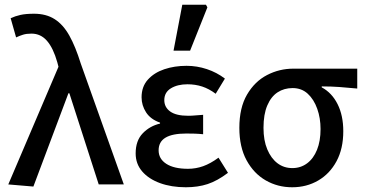

<svg xmlns="http://www.w3.org/2000/svg" viewBox="-20 -779 1541 811"><path d="M121 9 15 0 227 -497 222 -516Q205 -576 178.5 -606.5Q152 -637 113 -637Q92 -637 77.5 -632.5Q63 -628 48 -621L25 -702Q44 -711 66.5 -716Q89 -721 124 -721Q175 -721 211 -698Q247 -675 273 -628.5Q299 -582 321 -511L503 0H397L273 -385H269Z M765 12Q704 12 656 -5.5Q608 -23 580.5 -55Q553 -87 553 -131Q553 -185 583 -216Q613 -247 656 -257V-261Q616 -275 597 -304.5Q578 -334 578 -368Q578 -413 604.5 -442.5Q631 -472 674 -486.5Q717 -501 768 -501Q812 -501 854 -487Q896 -473 930 -447L891 -383Q863 -404 834 -413.5Q805 -423 772 -423Q730 -423 702 -406Q674 -389 674 -356Q674 -326 699 -308Q724 -290 775 -290Q790 -290 805 -291.5Q820 -293 838 -294V-212Q819 -214 801.5 -214.5Q784 -215 767 -215Q708 -215 679 -197.5Q650 -180 650 -144Q650 -108 682.5 -87Q715 -66 774 -66Q807 -66 838 -77Q869 -88 903 -113L943 -49Q898 -15 857 -1.5Q816 12 765 12ZM713 -565 750 -759H850L856 -748L783 -565Z M1214 12Q1153 12 1102.5 -17Q1052 -46 1021.5 -102Q991 -158 991 -239Q991 -324 1023.5 -379.5Q1056 -435 1108 -462Q1160 -489 1219 -489H1489V-405Q1448 -409 1413.5 -411.5Q1379 -414 1339 -414V-410Q1382 -387 1406 -339Q1430 -291 1430 -225Q1430 -151 1401.5 -98Q1373 -45 1324 -16.5Q1275 12 1214 12ZM1215 -69Q1250 -69 1277 -89Q1304 -109 1319 -146Q1334 -183 1334 -234Q1334 -280 1320 -319.5Q1306 -359 1280 -383Q1254 -407 1216 -407Q1180 -407 1152.5 -389Q1125 -371 1109 -333.5Q1093 -296 1093 -239Q1093 -186 1109 -148Q1125 -110 1152 -89.5Q1179 -69 1215 -69Z"/></svg>

Font: Source Sans 3 Medium
Style: Regular
Weight: 500
Designer: Paul D. Hunt
Foundry: Adobe
Version: Version 3.052;hotconv 1.1.0;makeotfexe 2.6.0